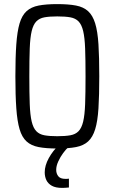

<svg xmlns="http://www.w3.org/2000/svg" viewBox="-20 -716 560 936"><path d="M259 8Q205 8 168.5 1Q132 -6 109.5 -26.5Q87 -47 75.5 -86Q64 -125 59.5 -188Q55 -251 55 -344Q55 -437 59.5 -500Q64 -563 75.5 -602Q87 -641 109.5 -661.5Q132 -682 168.5 -689Q205 -696 259 -696Q314 -696 350.5 -689Q387 -682 409.5 -661.5Q432 -641 444 -602Q456 -563 460 -500Q464 -437 464 -344Q464 -251 460 -188Q456 -125 444 -86Q432 -47 409.5 -26.5Q387 -6 350.5 1Q314 8 259 8ZM259 -52Q298 -52 323 -56.5Q348 -61 363 -76.5Q378 -92 385.5 -123.5Q393 -155 395 -208.5Q397 -262 397 -344Q397 -426 395 -479.5Q393 -533 385.5 -564.5Q378 -596 363 -611.5Q348 -627 323 -631.5Q298 -636 259 -636Q221 -636 196.5 -631.5Q172 -627 157 -611.5Q142 -596 134.5 -564.5Q127 -533 125 -479.5Q123 -426 123 -344Q123 -262 125 -208.5Q127 -155 134.5 -123.5Q142 -92 157 -76.5Q172 -61 196.5 -56.5Q221 -52 259 -52ZM283 200Q251 200 232.5 189.5Q214 179 206 162Q198 145 198 124Q198 91 218 54.5Q238 18 269 -10L315 0Q302 11 288 30Q274 49 264 71Q254 93 254 112Q254 130 264 143Q274 156 299 156Q302 156 306 156Q310 156 316 155V198Q304 199 297.5 199.5Q291 200 283 200Z"/></svg>

Font: Saira Condensed
Style: Regular
Weight: 400
Width: 3
Designer: Hector Gatti with collaboration of the Omnibus-Type team
Foundry: Omnibus-Type
Version: Version 1.101